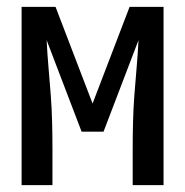

<svg xmlns="http://www.w3.org/2000/svg" viewBox="-20 -540 540 560"><path d="M43 0V-520H142L250 -238L358 -520H457V0H367V-104Q367 -144 368 -184Q369 -224 372 -263.5Q375 -303 378.5 -343Q382 -383 384 -423L282 -156H218L116 -423Q118 -383 121.5 -343Q125 -303 128 -263.5Q131 -224 132 -184Q133 -144 133 -104V0Z"/></svg>

Font: Iosevka SS10 Medium
Style: Regular
Weight: 500
Monospace: yes
Designer: Belleve Invis
Foundry: Belleve Invis
Version: Version 28.0.6; ttfautohint (v1.8.4)